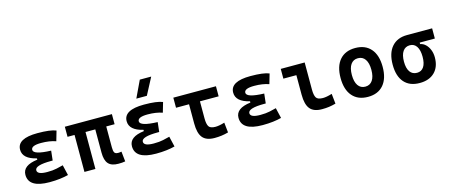

<svg xmlns="http://www.w3.org/2000/svg" viewBox="-49 -1412 4786 2040"><g transform="rotate(-15 2344.0 -392.5)"><path d="M305.7 9.8Q76.2 9.8 76.2 -131.8Q76.2 -235.4 240.2 -255.4V-269.5Q90.8 -304.7 90.8 -403.8Q90.8 -527.3 313.5 -527.3Q455.6 -527.3 517.6 -501.5L485.8 -392.1Q417 -416.5 324.2 -416.5Q214.8 -416.5 214.8 -369.6Q214.8 -316.4 407.2 -310.1L395.5 -204.1H379.9Q200.2 -204.1 200.2 -148.9Q200.2 -101.1 309.6 -101.1Q372.1 -101.1 412.8 -110.4Q453.6 -119.6 485.8 -127.9L512.7 -13.7Q472.7 -2.9 420.4 3.4Q368.2 9.8 305.7 9.8Z M1061.5 9.8Q986.3 9.8 952.4 -28.6Q918.5 -66.9 918.5 -151.4V-406.7H811V0H690.4V-406.7H613.3V-517.6H1130.9V-406.7H1039.1V-175.8Q1039.1 -137.2 1048.6 -119.9Q1058.1 -102.5 1090.8 -102.5Q1098.6 -102.5 1106.9 -103.5Q1115.2 -104.5 1126 -106.4L1137.7 3.9Q1118.2 7.3 1102.3 8.5Q1086.4 9.8 1061.5 9.8Z M1477.5 9.8Q1248 9.8 1248 -131.8Q1248 -235.4 1412.1 -255.4V-269.5Q1262.7 -304.7 1262.7 -403.8Q1262.7 -527.3 1485.4 -527.3Q1627.4 -527.3 1689.5 -501.5L1657.7 -392.1Q1588.9 -416.5 1496.1 -416.5Q1386.7 -416.5 1386.7 -369.6Q1386.7 -316.4 1579.1 -310.1L1567.4 -204.1H1551.8Q1372.1 -204.1 1372.1 -148.9Q1372.1 -101.1 1481.4 -101.1Q1543.9 -101.1 1584.7 -110.4Q1625.5 -119.6 1657.7 -127.9L1684.6 -13.7Q1644.5 -2.9 1592.3 3.4Q1540 9.8 1477.5 9.8ZM1424.3 -609.4 1512.2 -794.9H1637.7L1540 -609.4Z M2121.1 9.8Q2029.8 9.8 1989.7 -39.1Q1949.7 -87.9 1949.7 -195.3V-406.7H1806.6V-517.6H2275.4V-406.7H2069.8V-219.7Q2069.8 -158.2 2086.4 -130.4Q2103 -102.5 2160.2 -102.5Q2180.2 -102.5 2205.6 -107.2Q2231 -111.8 2260.7 -121.1L2272.5 -10.7Q2234.9 0 2197.8 4.9Q2160.6 9.8 2121.1 9.8Z M2649.4 9.8Q2419.9 9.8 2419.9 -131.8Q2419.9 -235.4 2584 -255.4V-269.5Q2434.6 -304.7 2434.6 -403.8Q2434.6 -527.3 2657.2 -527.3Q2799.3 -527.3 2861.3 -501.5L2829.6 -392.1Q2760.7 -416.5 2668 -416.5Q2558.6 -416.5 2558.6 -369.6Q2558.6 -316.4 2751 -310.1L2739.3 -204.1H2723.6Q2543.9 -204.1 2543.9 -148.9Q2543.9 -101.1 2653.3 -101.1Q2715.8 -101.1 2756.6 -110.4Q2797.4 -119.6 2829.6 -127.9L2856.4 -13.7Q2816.4 -2.9 2764.2 3.4Q2711.9 9.8 2649.4 9.8Z M3302.7 9.8Q3211.4 9.8 3171.4 -39.1Q3131.3 -87.9 3131.3 -195.3V-410.2H2988.3V-517.6H3251.5V-219.7Q3251.5 -158.2 3268.1 -130.4Q3284.7 -102.5 3341.8 -102.5Q3381.8 -102.5 3442.4 -121.1L3454.1 -10.7Q3415.5 0 3379.6 4.9Q3343.8 9.8 3302.7 9.8Z M3808.6 9.8Q3698.2 9.8 3637.7 -60.5Q3577.1 -130.9 3577.1 -258.8Q3577.1 -387.2 3637.7 -457.3Q3698.2 -527.3 3808.6 -527.3Q3918.9 -527.3 3979.5 -457.3Q4040 -387.2 4040 -258.8Q4040 -130.9 3979.5 -60.5Q3918.9 9.8 3808.6 9.8ZM3808.6 -102.5Q3859.9 -102.5 3887.9 -143.3Q3916 -184.1 3916 -258.8Q3916 -334 3887.9 -374.5Q3859.9 -415 3808.6 -415Q3757.3 -415 3729.2 -374.5Q3701.2 -334 3701.2 -258.8Q3701.2 -184.1 3729.2 -143.3Q3757.3 -102.5 3808.6 -102.5Z M4377.4 9.8Q4267.1 9.8 4207.8 -57.9Q4148.4 -125.5 4148.4 -252Q4148.4 -378.9 4208.5 -448.2Q4268.6 -517.6 4377.4 -517.6H4653.3V-405.3H4486.8V-388.7Q4519.5 -383.3 4545.4 -358.4Q4571.3 -333.5 4586.4 -295.7Q4601.6 -257.8 4601.6 -212.4Q4601.6 -107.9 4542 -49.1Q4482.4 9.8 4377.4 9.8ZM4377.4 -102.5Q4425.8 -102.5 4451.7 -141.1Q4477.5 -179.7 4477.5 -252Q4477.5 -325.7 4451.4 -365.5Q4425.3 -405.3 4377.4 -405.3Q4327.1 -405.3 4299.8 -365.5Q4272.5 -325.7 4272.5 -252Q4272.5 -179.7 4299.6 -141.1Q4326.7 -102.5 4377.4 -102.5Z"/></g></svg>

Font: CaskaydiaCove NFP SemiBold
Style: Regular
Weight: 600
Designer: Aaron Bell
Foundry: Saja Typeworks
Version: Version 2111.001; VTT 6.35;Nerd Fonts 3.1.1